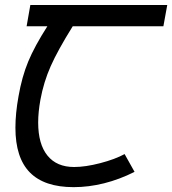

<svg xmlns="http://www.w3.org/2000/svg" viewBox="-20 -745 692 772"><path d="M42 -231.5Q42 -289.5 54.5 -358Q68 -436 93.5 -497.5Q119 -559 170.5 -639.5H87L102 -725H652.5L637 -639.5H272.5Q212 -542.5 183.8 -478.8Q155.5 -415 142.5 -344Q133.5 -294 133.5 -252.5Q133.5 -165.5 170.8 -119.5Q208 -73.5 278 -73.5Q323.5 -73.5 383 -89Q442.5 -104.5 481 -125.5L521 -54Q460.5 -23.5 398.5 -8Q336.5 7.5 276 7.5Q158.5 7.5 100.2 -51.5Q42 -110.5 42 -231.5Z"/></svg>

Font: JuliaMono MediumItalic
Style: Regular
Weight: 500
Italic angle: -9°
Monospace: yes
Designer: cormullion
Foundry: corm
Version: Version 0.049; ttfautohint (v1.8.4)